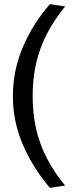

<svg xmlns="http://www.w3.org/2000/svg" viewBox="-20 -763 346 923"><path d="M220 140Q140 47 91 -65Q42 -177 42 -301Q42 -425 90.5 -538Q139 -651 220 -743L293 -732Q240 -667 205 -599Q170 -531 153.5 -457.5Q137 -384 137 -301Q137 -218 153.5 -144.5Q170 -71 205 -3Q240 65 293 129Z"/></svg>

Font: Rosario Light Medium
Style: Regular
Weight: 500
Version: Version 1.101; ttfautohint (v1.8.1.43-b0c9)